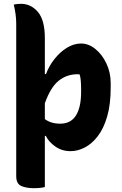

<svg xmlns="http://www.w3.org/2000/svg" viewBox="-20 -780 640 1006"><path d="M405 -552Q444 -552 479.5 -523.5Q515 -495 537.5 -447.5Q560 -400 560 -344V-322Q560 -233 541.5 -169.5Q523 -106 492 -66Q461 -26 424 -7Q387 12 350 12Q304 12 269.5 -12.5Q235 -37 220 -68H215V200Q193 206 157 206Q118 206 91.5 194.5Q65 183 65 143V-655Q65 -704 52 -756Q62 -758 70.5 -759Q79 -760 90 -760Q142 -760 178.5 -717.5Q215 -675 215 -580V-392H221Q237 -435 266 -471.5Q295 -508 331 -530Q367 -552 405 -552ZM386 -391Q330 -391 287.5 -357Q245 -323 215 -239V-156Q247 -132 295 -132Q351 -132 378 -175Q405 -218 405 -299V-310Q405 -370 397 -390Q394 -391 391 -391Q388 -391 386 -391Z"/></svg>

Font: Recursive Mn Csl St XBd
Style: Regular
Weight: 800
Monospace: yes
Version: Version 1.079;hotconv 1.0.112;makeotfexe 2.5.65598; ttfautoh